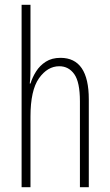

<svg xmlns="http://www.w3.org/2000/svg" viewBox="-20 -780 458 800"><path d="M107 -503Q107 -480 106.5 -464.5Q106 -449 104 -432H107Q115 -458 130.5 -482.5Q146 -507 171 -523Q196 -539 232 -539Q350 -539 350 -366V0H313V-358Q313 -438 289.5 -471Q266 -504 227 -504Q178 -504 142.5 -454Q107 -404 107 -294V0H70V-760H107Z"/></svg>

Font: Noto Sans Khmer UI ExtraCondensed ExtraLight
Style: Regular
Weight: 200
Width: 2
Designer: Danh Hong and the Monotype Design Team
Foundry: Monotype Imaging Inc.
Version: Version 2.002; ttfautohint (v1.8.4.7-5d5b)